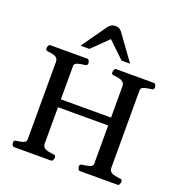

<svg xmlns="http://www.w3.org/2000/svg" viewBox="-163 -1090 1159 1230"><g transform="rotate(20 416.5 -475.5)"><path d="M68.4 0Q60.1 0 55.9 -9.8Q51.8 -19.5 51.8 -24.9Q51.8 -41.5 67.9 -43Q91.3 -44.9 112.5 -51.5Q133.8 -58.1 133.8 -74.2L134.3 -602.5Q134.3 -623.5 123 -632.8Q111.8 -642.1 95.9 -645.3Q80.1 -648.4 64.9 -649.9Q54.7 -650.9 51 -654.1Q47.4 -657.2 47.4 -668Q47.4 -673.3 51.5 -683.1Q55.7 -692.9 64 -692.9H316.4Q324.7 -692.9 328.9 -683.1Q333 -673.3 333 -668Q333 -651.4 316.9 -649.9Q293 -647.9 269.5 -641.4Q246.1 -634.8 246.1 -618.7L245.6 -90.3Q245.6 -69.3 258.1 -60.1Q270.5 -50.8 287.8 -47.9Q305.2 -44.9 319.8 -43Q330.1 -42 333.7 -39.1Q337.4 -36.1 337.4 -24.9Q337.4 -19.5 333.3 -9.8Q329.1 0 320.8 0ZM517.1 0Q508.8 0 504.6 -9.8Q500.5 -19.5 500.5 -24.9Q500.5 -41.5 516.6 -43Q540 -44.9 564 -51.5Q587.9 -58.1 587.9 -74.2V-602.5Q587.9 -623.5 575.4 -632.8Q563 -642.1 545.9 -645.3Q528.8 -648.4 513.7 -649.9Q503.4 -650.9 499.8 -654.1Q496.1 -657.2 496.1 -668Q496.1 -673.3 500.2 -683.1Q504.4 -692.9 512.7 -692.9H770Q778.3 -692.9 782.5 -683.1Q786.6 -673.3 786.6 -668Q786.6 -651.4 770.5 -649.9Q747.1 -647.9 723.4 -641.4Q699.7 -634.8 699.7 -618.7V-90.3Q699.7 -69.3 711.9 -60.1Q724.1 -50.8 741.5 -47.9Q758.8 -44.9 773.4 -43Q783.7 -42 787.4 -39.1Q791 -36.1 791 -24.9Q791 -19.5 786.9 -9.8Q782.7 0 774.4 0ZM221.2 -336.4V-390.1H612.8V-336.4ZM246.6 -756.3 366.7 -926.3Q374.5 -936.5 385.5 -943.8Q396.5 -951.2 415.5 -951.2Q435.1 -951.2 446 -942.6Q457 -934.1 464.8 -921.9L584.5 -756.3H526.4L415.5 -862.3L307.1 -756.3Z"/></g></svg>

Font: Gelasio Medium
Style: Regular
Weight: 500
Designer: Eben Sorkin
Foundry: Eben Sorkin
Version: Version 1.008